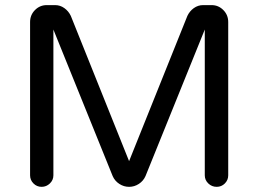

<svg xmlns="http://www.w3.org/2000/svg" viewBox="-20 -723 1006 748"><path d="M869.1 -637.2V-40Q869.1 -21.5 856 -8.3Q842.8 4.9 824.2 4.9Q805.2 4.9 791.5 -8.3Q777.8 -21.5 777.8 -40V-607.9L546.9 -37.1Q538.6 -18.1 521 -6.6Q503.4 4.9 482.9 4.9Q462.4 4.9 444.8 -6.6Q427.2 -18.1 418.9 -37.1L188 -607.9V-40Q188 -21.5 174.3 -8.3Q160.6 4.9 142.1 4.9Q123.5 4.9 110.4 -8.3Q97.2 -21.5 97.2 -40V-637.2Q97.2 -664.6 116.2 -683.8Q135.3 -703.1 162.1 -703.1H194.8Q214.4 -703.1 230.7 -691.4Q247.1 -679.7 255.9 -661.1L482.9 -95.2L710 -661.1Q718.8 -679.7 735.1 -691.4Q751.5 -703.1 771 -703.1H804.2Q831.1 -703.1 850.1 -683.8Q869.1 -664.6 869.1 -637.2Z"/></svg>

Font: Aka-Acid-Varela
Style: Regular
Weight: 400
Designer: Joe Prince, Avraham Cornfeld, Cyberella
Foundry: Joe Prince, Avraham Cornfeld, Cyberella
Version: Version 2.000; ttfautohint (v1.5.33-1714) -l 8 -r 50 -G 200 